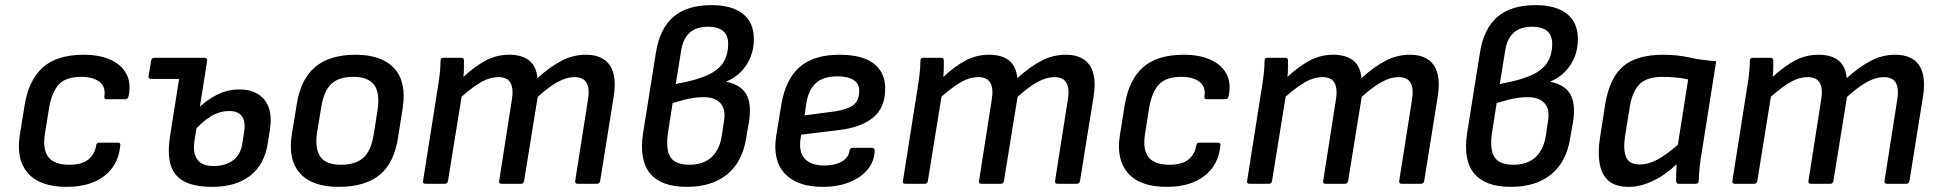

<svg xmlns="http://www.w3.org/2000/svg" viewBox="-20 -715 7547 747"><path d="M239 12Q136 12 89 -41Q42 -94 57 -189L76 -307Q92 -404 147 -453Q202 -502 306 -502Q367 -502 410 -482.5Q453 -463 472 -427Q491 -391 480 -340Q477 -329 468 -329H395Q384 -329 386 -340Q392 -378 366.5 -397Q341 -416 296 -416Q237 -416 209.5 -387Q182 -358 171 -296L155 -195Q145 -133 168.5 -103.5Q192 -74 249 -74Q299 -74 324 -94.5Q349 -115 354 -149Q355 -160 366 -160H439Q450 -160 448 -149Q441 -73 386 -30.5Q331 12 239 12Z M568 -408Q556 -408 558 -419L568 -479Q570 -490 581 -490H721L709 -408ZM806 12Q738 12 698 -8.5Q658 -29 644.5 -71.5Q631 -114 641 -182L688 -479Q690 -490 699 -490H776Q786 -490 786 -479L736 -163Q730 -119 748 -94Q766 -69 811 -69Q857 -69 887 -91.5Q917 -114 923 -158L930 -204Q936 -242 921.5 -262.5Q907 -283 872 -283Q834 -283 799 -261.5Q764 -240 731 -200L744 -287Q781 -324 822.5 -345.5Q864 -367 911 -367Q977 -367 1009.5 -326Q1042 -285 1030 -209L1022 -159Q1009 -74 953 -31Q897 12 806 12Z M1297 12Q1194 12 1146.5 -41.5Q1099 -95 1116 -196L1135 -312Q1151 -409 1207.5 -455.5Q1264 -502 1364 -502Q1464 -502 1513 -450Q1562 -398 1547 -296L1529 -182Q1514 -81 1457 -34.5Q1400 12 1297 12ZM1306 -74Q1364 -74 1394 -101.5Q1424 -129 1434 -192L1449 -287Q1459 -354 1435.5 -385Q1412 -416 1356 -416Q1298 -416 1269 -388.5Q1240 -361 1230 -299L1214 -202Q1204 -139 1225.5 -106.5Q1247 -74 1306 -74Z M1635 0Q1624 0 1626 -11L1682 -366Q1687 -394 1690.5 -424.5Q1694 -455 1694 -479Q1694 -490 1705 -490H1775Q1785 -490 1785 -480Q1785 -465 1785 -449.5Q1785 -434 1783 -416Q1830 -459 1871.5 -480.5Q1913 -502 1961 -502Q2011 -502 2039 -479.5Q2067 -457 2071 -411Q2121 -456 2165.5 -479Q2210 -502 2259 -502Q2325 -502 2353 -460.5Q2381 -419 2367 -335L2315 -11Q2313 0 2303 0H2227Q2216 0 2218 -12L2267 -324Q2275 -369 2262.5 -392Q2250 -415 2215 -415Q2185 -415 2150.5 -396.5Q2116 -378 2072 -338L2019 -11Q2018 -6 2015.5 -3Q2013 0 2007 0H1931Q1920 0 1922 -11L1971 -324Q1979 -369 1966.5 -392Q1954 -415 1919 -415Q1887 -415 1854.5 -397Q1822 -379 1776 -339L1723 -11Q1721 0 1712 0Z M2652 12Q2552 12 2509 -40.5Q2466 -93 2482 -197L2532 -511Q2547 -604 2600 -649.5Q2653 -695 2748 -695Q2828 -695 2870.5 -661Q2913 -627 2913 -563Q2913 -507 2884.5 -463Q2856 -419 2806 -398V-397Q2863 -385 2884 -347.5Q2905 -310 2894 -240L2883 -178Q2869 -86 2809.5 -37Q2750 12 2652 12ZM2663 -74Q2715 -74 2747 -102.5Q2779 -131 2788 -185L2797 -246Q2804 -290 2783 -313.5Q2762 -337 2718 -337Q2700 -337 2681 -334.5Q2662 -332 2641 -326.5Q2620 -321 2597 -314L2578 -193Q2570 -130 2589.5 -102Q2609 -74 2663 -74ZM2609 -388 2623 -391Q2693 -404 2734.5 -423.5Q2776 -443 2794.5 -472.5Q2813 -502 2813 -545Q2813 -578 2793 -594.5Q2773 -611 2735 -611Q2689 -611 2663 -587.5Q2637 -564 2630 -517Z M3181 12Q3081 12 3033 -40Q2985 -92 3000 -187L3020 -309Q3037 -408 3092 -455Q3147 -502 3246 -502Q3334 -502 3379 -468Q3424 -434 3424 -370Q3424 -296 3377 -257.5Q3330 -219 3244 -209L3097 -191L3094 -171Q3088 -121 3112.5 -96Q3137 -71 3188 -71Q3228 -71 3255 -86.5Q3282 -102 3285 -128Q3287 -140 3297 -140H3373Q3383 -140 3383 -129Q3382 -88 3356 -56Q3330 -24 3284.5 -6Q3239 12 3181 12ZM3110 -266 3231 -282Q3281 -290 3302 -308Q3323 -326 3323 -362Q3323 -389 3301 -403.5Q3279 -418 3238 -418Q3183 -418 3154 -391.5Q3125 -365 3117 -312Z M3502 0Q3491 0 3493 -11L3549 -366Q3554 -394 3557.5 -424.5Q3561 -455 3561 -479Q3561 -490 3572 -490H3642Q3652 -490 3652 -480Q3652 -465 3652 -449.5Q3652 -434 3650 -416Q3697 -459 3738.5 -480.5Q3780 -502 3828 -502Q3878 -502 3906 -479.5Q3934 -457 3938 -411Q3988 -456 4032.5 -479Q4077 -502 4126 -502Q4192 -502 4220 -460.5Q4248 -419 4234 -335L4182 -11Q4180 0 4170 0H4094Q4083 0 4085 -12L4134 -324Q4142 -369 4129.5 -392Q4117 -415 4082 -415Q4052 -415 4017.5 -396.5Q3983 -378 3939 -338L3886 -11Q3885 -6 3882.5 -3Q3880 0 3874 0H3798Q3787 0 3789 -11L3838 -324Q3846 -369 3833.5 -392Q3821 -415 3786 -415Q3754 -415 3721.5 -397Q3689 -379 3643 -339L3590 -11Q3588 0 3579 0Z M4519 12Q4416 12 4369 -41Q4322 -94 4337 -189L4356 -307Q4372 -404 4427 -453Q4482 -502 4586 -502Q4647 -502 4690 -482.5Q4733 -463 4752 -427Q4771 -391 4760 -340Q4757 -329 4748 -329H4675Q4664 -329 4666 -340Q4672 -378 4646.5 -397Q4621 -416 4576 -416Q4517 -416 4489.5 -387Q4462 -358 4451 -296L4435 -195Q4425 -133 4448.5 -103.5Q4472 -74 4529 -74Q4579 -74 4604 -94.5Q4629 -115 4634 -149Q4635 -160 4646 -160H4719Q4730 -160 4728 -149Q4721 -73 4666 -30.5Q4611 12 4519 12Z M4841 0Q4830 0 4832 -11L4888 -366Q4893 -394 4896.5 -424.5Q4900 -455 4900 -479Q4900 -490 4911 -490H4981Q4991 -490 4991 -480Q4991 -465 4991 -449.5Q4991 -434 4989 -416Q5036 -459 5077.5 -480.5Q5119 -502 5167 -502Q5217 -502 5245 -479.5Q5273 -457 5277 -411Q5327 -456 5371.5 -479Q5416 -502 5465 -502Q5531 -502 5559 -460.5Q5587 -419 5573 -335L5521 -11Q5519 0 5509 0H5433Q5422 0 5424 -12L5473 -324Q5481 -369 5468.5 -392Q5456 -415 5421 -415Q5391 -415 5356.5 -396.5Q5322 -378 5278 -338L5225 -11Q5224 -6 5221.5 -3Q5219 0 5213 0H5137Q5126 0 5128 -11L5177 -324Q5185 -369 5172.5 -392Q5160 -415 5125 -415Q5093 -415 5060.5 -397Q5028 -379 4982 -339L4929 -11Q4927 0 4918 0Z M5858 12Q5758 12 5715 -40.5Q5672 -93 5688 -197L5738 -511Q5753 -604 5806 -649.5Q5859 -695 5954 -695Q6034 -695 6076.5 -661Q6119 -627 6119 -563Q6119 -507 6090.5 -463Q6062 -419 6012 -398V-397Q6069 -385 6090 -347.5Q6111 -310 6100 -240L6089 -178Q6075 -86 6015.5 -37Q5956 12 5858 12ZM5869 -74Q5921 -74 5953 -102.5Q5985 -131 5994 -185L6003 -246Q6010 -290 5989 -313.5Q5968 -337 5924 -337Q5906 -337 5887 -334.5Q5868 -332 5847 -326.5Q5826 -321 5803 -314L5784 -193Q5776 -130 5795.5 -102Q5815 -74 5869 -74ZM5815 -388 5829 -391Q5899 -404 5940.5 -423.5Q5982 -443 6000.5 -472.5Q6019 -502 6019 -545Q6019 -578 5999 -594.5Q5979 -611 5941 -611Q5895 -611 5869 -587.5Q5843 -564 5836 -517Z M6317 12Q6265 12 6238 -12Q6211 -36 6203.5 -79.5Q6196 -123 6205 -179L6225 -308Q6242 -412 6295 -457Q6348 -502 6451 -502Q6506 -502 6552.5 -491.5Q6599 -481 6657 -477L6601 -123Q6596 -95 6593 -66.5Q6590 -38 6589 -11Q6589 0 6577 0H6511Q6501 0 6501 -11Q6501 -26 6501.5 -42.5Q6502 -59 6503 -76Q6458 -33 6409.5 -10.5Q6361 12 6317 12ZM6360 -75Q6392 -75 6426.5 -93Q6461 -111 6508 -152L6548 -406Q6526 -411 6498.5 -413.5Q6471 -416 6449 -416Q6388 -416 6359.5 -388Q6331 -360 6321 -300L6302 -182Q6295 -133 6306.5 -104Q6318 -75 6360 -75Z M6729 0Q6718 0 6720 -11L6776 -366Q6781 -394 6784.5 -424.5Q6788 -455 6788 -479Q6788 -490 6799 -490H6869Q6879 -490 6879 -480Q6879 -465 6879 -449.5Q6879 -434 6877 -416Q6924 -459 6965.5 -480.5Q7007 -502 7055 -502Q7105 -502 7133 -479.5Q7161 -457 7165 -411Q7215 -456 7259.5 -479Q7304 -502 7353 -502Q7419 -502 7447 -460.5Q7475 -419 7461 -335L7409 -11Q7407 0 7397 0H7321Q7310 0 7312 -12L7361 -324Q7369 -369 7356.5 -392Q7344 -415 7309 -415Q7279 -415 7244.5 -396.5Q7210 -378 7166 -338L7113 -11Q7112 -6 7109.5 -3Q7107 0 7101 0H7025Q7014 0 7016 -11L7065 -324Q7073 -369 7060.5 -392Q7048 -415 7013 -415Q6981 -415 6948.5 -397Q6916 -379 6870 -339L6817 -11Q6815 0 6806 0Z"/></svg>

Font: Sofia Sans SemiBold
Style: Italic
Weight: 600
Italic angle: -9°
Designer: Botio Nikoltchev, Ani Petrova
Foundry: lettersoup
Version: Version 4.100-B